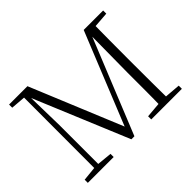

<svg xmlns="http://www.w3.org/2000/svg" viewBox="-143 -987 1250 1250"><g transform="rotate(-45 482.5 -361.5)"><path d="M45 0V-29L153 -40H171L283 -29V0ZM43 -694V-723H175V-684H168ZM143 0 144 -723H173L180 -398V0ZM446 0 157 -694H152V-723H212L483 -67H463L469 -78L730 -723H764V-694H756L746 -671L474 0ZM629 0V-29L759 -40H777L911 -29V0ZM733 0Q735 -83 735 -165Q735 -247 735 -325L739 -723H803Q802 -641 801.5 -557.5Q801 -474 801 -390V-333Q801 -249 801.5 -166Q802 -83 803 0ZM768 -684V-723H909V-694L777 -684Z"/></g></svg>

Font: Noto Serif SC
Style: Regular
Weight: 200
Designer: Ryoko NISHIZUKA 西塚涼子 (kana & ideographs); Frank Grießhammer (Latin, Greek & Cyrillic); Wenlong ZHANG 张文龙 (bopomofo); San
Foundry: Adobe
Version: Version 2.001;hotconv 1.1.0;makeotfexe 2.6.0